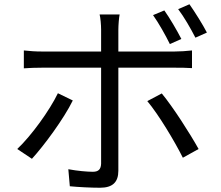

<svg xmlns="http://www.w3.org/2000/svg" viewBox="-20 -839 1040 902"><path d="M752 -790 699 -768C726 -730 758 -673 778 -632L832 -656C811 -697 777 -755 752 -790ZM870 -819 817 -796C845 -759 876 -705 898 -662L952 -686C933 -723 896 -782 870 -819ZM322 -367 252 -401C213 -320 127 -201 61 -139L130 -93C186 -154 280 -281 322 -367ZM740 -400 672 -364C725 -301 800 -176 839 -98L913 -139C873 -211 793 -336 740 -400ZM92 -602V-518C119 -520 147 -521 177 -521H455V-514C455 -466 455 -125 455 -70C454 -44 443 -32 416 -32C390 -32 344 -36 301 -44L308 36C348 40 408 43 450 43C510 43 536 16 536 -37C536 -108 536 -432 536 -514V-521H801C825 -521 855 -521 882 -519V-602C857 -599 824 -597 800 -597H536V-699C536 -721 539 -757 542 -771H448C452 -756 455 -722 455 -700V-597H177C145 -597 120 -599 92 -602Z"/></svg>

Font: Source Han Sans KR
Style: Regular
Weight: 400
Designer: Ryoko NISHIZUKA 西塚涼子 (kana, bopomofo & ideographs); Paul D. Hunt (Latin, Greek & Cyrillic); Sandoll Communications 산돌커뮤니
Foundry: Adobe
Version: Version 2.004;hotconv 1.0.118;makeotfexe 2.5.65603